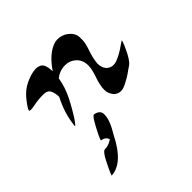

<svg xmlns="http://www.w3.org/2000/svg" viewBox="-171 -374 711 711"><g transform="rotate(-45 184.5 -18.5)"><path d="M262.7 34.2Q249 34.2 237.3 24.4Q222.2 7.8 222.2 -12.7Q222.2 -37.1 234.9 -71.8Q244.6 -100.6 244.6 -118.7Q244.6 -149.4 222.7 -167Q206.1 -180.2 184.6 -180.2Q155.3 -180.2 133.3 -162.1Q126.5 -121.6 107.9 -84.7Q89.4 -47.9 65.9 -11.7Q53.7 5.4 50.8 5.4Q50.3 5.4 50.3 3.9Q56.2 -55.7 85.9 -112.3Q85.9 -131.8 79.1 -146.2Q72.3 -160.6 49.8 -160.6Q23.9 -160.6 -2 -155.3Q-14.2 -152.8 -21 -152.8Q-29.3 -152.8 -29.3 -156.2Q-29.3 -162.6 -7.1 -191.2Q15.1 -219.7 43.9 -232.9Q75.7 -247.6 97.2 -247.6Q121.6 -247.6 129.4 -231.4Q135.7 -217.8 135.7 -196.3Q172.9 -251 213.9 -265.1Q223.1 -268.1 232.4 -268.1Q248.5 -268.1 265.1 -259.8Q295.9 -240.7 295.9 -213.4Q295.9 -212.4 295.7 -197.5Q295.4 -182.6 284.2 -151.4Q274.9 -123 272.9 -98.6Q273.4 -74.7 288.1 -62Q297.9 -53.7 311.5 -53.7Q318.8 -53.7 327.1 -56.2Q356 -67.4 380.9 -85.9Q397 -97.2 397.9 -97.2Q397.9 -92.8 391.6 -77.6Q389.2 -72.8 387.7 -68.8Q367.7 -23.9 351.6 -12.2Q345.7 -8.8 337.9 -2.9Q314.9 14.6 286.1 28.3Q273.9 34.2 262.7 34.2ZM17.1 231V230.5Q17.1 228.5 25.9 209Q30.3 200.2 33.4 193.4Q36.6 186.5 37.6 185.1Q38.6 183.6 40 180.2L47.9 165.5Q60.1 145.5 66.9 144.5Q86.4 144.5 103 133.8L107.4 130.9Q103 114.3 81.5 110.8L81.1 109.9Q81.1 106.9 89.8 88.4Q100.6 66.9 101.6 65.4Q102.5 64 104 61L112.3 46.4Q124.5 24.4 131.3 24.4Q157.2 29.3 158.2 48.8V53.7Q158.2 81.5 128.4 130.4Q79.6 228 17.1 231Z"/></g></svg>

Font: Terrible Cursive
Style: Regular
Weight: 400
Designer: GGBotNet
Foundry: GGBotNet
Version: 1.00